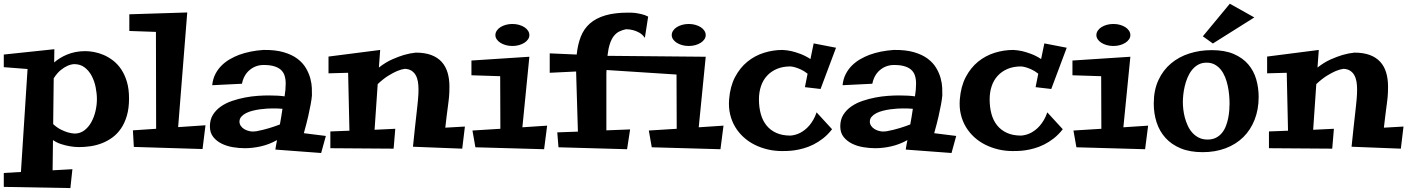

<svg xmlns="http://www.w3.org/2000/svg" viewBox="-26 -777 7468 1018"><path d="M347.2 220.2 -5.9 213.9V140.1L85 134.8L120.1 -411.1L-5.9 -420.9V-487.8L262.2 -516.1L261.2 -445.8Q274.4 -457.5 291.5 -468.3Q308.6 -479 329.1 -487.5Q349.6 -496.1 374 -501Q398.4 -505.9 426.8 -505.9Q447.3 -505.9 472.7 -501.2Q498 -496.6 523.7 -485.6Q549.3 -474.6 573.5 -456.1Q597.7 -437.5 616.5 -409.7Q635.3 -381.8 646.7 -343.8Q658.2 -305.7 658.2 -254.9Q658.2 -203.1 646.7 -163.8Q635.3 -124.5 615.7 -95.9Q596.2 -67.4 570.3 -48.3Q544.4 -29.3 514.9 -17.8Q485.4 -6.3 454.1 -1.7Q422.9 2.9 393.1 2.9Q369.1 2.9 344.7 -1.5Q323.7 -4.9 299.6 -12.5Q275.4 -20 254.9 -34.2L252.9 126L357.9 120.1ZM369.1 -68.8Q398.9 -68.8 421.4 -85.9Q443.8 -103 458.5 -129.9Q473.1 -156.7 480.5 -188.7Q487.8 -220.7 487.8 -251Q487.8 -281.2 481.2 -314.2Q474.6 -347.2 460.2 -374.5Q445.8 -401.9 422.9 -419.4Q399.9 -437 367.2 -437Q349.6 -436 331.1 -427.7Q315.4 -420.9 296.1 -405.5Q276.9 -390.1 258.8 -361.8L255.9 -119.1Q276.4 -100.1 296.6 -90.1Q316.9 -80.1 333 -75.2Q352.1 -69.8 369.1 -68.8Z M1063.5 -112.8 1047.9 13.2 683.6 2 678.7 -85.9 801.8 -94.2 800.8 -607.9 659.7 -612.8V-701.2L966.8 -710.9L918.5 -103Z M1701.7 -56.2 1676.8 34.2 1434.1 16.1Q1435.1 8.8 1436.5 0Q1438 -8.8 1439.5 -16.6Q1441.4 -25.4 1442.9 -34.2Q1400.4 -10.7 1356.9 -1Q1313.5 8.8 1272 8.8Q1241.7 8.8 1209 3.4Q1176.3 -2 1149.2 -15.4Q1122.1 -28.8 1104.5 -51Q1086.9 -73.2 1086.9 -106.9Q1086.9 -142.6 1103 -168.5Q1119.1 -194.3 1145.5 -212.6Q1171.9 -231 1205.3 -242.2Q1238.8 -253.4 1273.2 -260Q1307.6 -266.6 1340.3 -268.8Q1373 -271 1397.9 -271Q1424.3 -271 1445.3 -269.8Q1466.3 -268.6 1482.9 -266.1Q1488.8 -301.8 1488.8 -334Q1488.8 -357.4 1482.7 -376.5Q1476.6 -395.5 1461.7 -408.2Q1446.8 -420.9 1422.1 -427.2Q1397.5 -433.6 1360.8 -432.1Q1336.4 -429.7 1315.9 -418.5Q1307.1 -413.6 1298.1 -406.2Q1289.1 -398.9 1281 -388.7Q1272.9 -378.4 1266.6 -364.5Q1260.3 -350.6 1256.8 -333L1099.1 -325.2Q1102.5 -358.9 1116.2 -385Q1129.9 -411.1 1149.7 -430.4Q1169.4 -449.7 1193.4 -463.4Q1217.3 -477.1 1241.7 -486.3Q1299.3 -507.3 1370.1 -512.2Q1433.6 -513.2 1477.8 -500.2Q1522 -487.3 1550.8 -465.6Q1579.6 -443.8 1595.7 -416.5Q1611.8 -389.2 1619.1 -362.1Q1626.5 -335 1627.4 -310.8Q1628.4 -286.6 1627.9 -271Q1626.5 -252 1621.1 -223.1Q1616.7 -198.2 1608.2 -160.6Q1599.6 -123 1585 -70.8ZM1471.7 -200.2Q1460.4 -201.2 1447.3 -201.7Q1434.1 -202.1 1419.9 -202.1Q1407.7 -202.1 1389.9 -201.2Q1372.1 -200.2 1352.5 -197.5Q1333 -194.8 1313.5 -189.9Q1293.9 -185.1 1278.6 -177.2Q1263.2 -169.4 1253.4 -158.2Q1243.7 -147 1243.7 -131.8Q1243.7 -120.1 1250.7 -109.6Q1257.8 -99.1 1270 -91.8Q1282.2 -84.5 1298.6 -81.3Q1314.9 -78.1 1333 -81.1Q1369.6 -87.9 1402.1 -97.9Q1434.6 -107.9 1458 -117.2Q1461.9 -137.7 1465.3 -158.7Q1468.8 -179.7 1471.7 -200.2Z M2069.8 -94.2 2061 11.2 1725.6 8.8V-80.1L1826.7 -84L1819.8 -391.1L1715.8 -388.2V-477.1L1989.7 -512.2L1982.9 -418.9Q2018.6 -446.8 2053.5 -462.2Q2088.4 -477.5 2116.2 -485.8Q2148.9 -495.1 2178.7 -498Q2227.1 -498 2261 -485.1Q2294.9 -472.2 2316.2 -448.5Q2337.4 -424.8 2347.2 -391.6Q2356.9 -358.4 2356.9 -317.9Q2356.9 -300.8 2356.4 -287.6Q2356 -274.4 2354.7 -262Q2353.5 -249.5 2351.8 -236.1Q2350.1 -222.7 2347.7 -204.1Q2345.2 -185.5 2342 -160.4Q2338.9 -135.3 2335 -100.1L2439 -106L2424.8 11.2L2163.6 1Q2169.4 -56.2 2173.8 -97.2Q2178.2 -138.2 2181.6 -167.2Q2185.1 -196.3 2187 -216.1Q2189 -235.8 2190.4 -250.7Q2191.9 -265.6 2192.4 -277.8Q2192.9 -290 2192.9 -304.2Q2192.9 -326.2 2189.5 -345.5Q2186 -364.7 2177.5 -379.4Q2168.9 -394 2155 -402.6Q2141.1 -411.1 2120.6 -412.1Q2102.1 -409.7 2079.6 -400.4Q2060.1 -392.1 2033.9 -376.2Q2007.8 -360.4 1976.6 -331.1L1960 -88.9Z M2875 -110.8 2858.9 14.2 2494.6 3.9 2479 -85 2627 -94.2 2626 -373 2473.6 -377.9V-456.1L2780.8 -476.1L2743.7 -102.1ZM2780.8 -590.8Q2780.8 -579.1 2773.7 -568.6Q2766.6 -558.1 2754.4 -550.3Q2742.2 -542.5 2725.8 -537.8Q2709.5 -533.2 2690.9 -533.2Q2671.9 -533.2 2655.5 -537.8Q2639.2 -542.5 2627 -550.3Q2614.7 -558.1 2607.7 -568.6Q2600.6 -579.1 2600.6 -590.8Q2600.6 -603 2607.7 -614Q2614.7 -625 2627 -632.8Q2639.2 -640.6 2655.5 -645.3Q2671.9 -649.9 2690.9 -649.9Q2709.5 -649.9 2725.8 -645.3Q2742.2 -640.6 2754.4 -632.8Q2766.6 -625 2773.7 -614Q2780.8 -603 2780.8 -590.8Z M3810.1 -110.8 3793.9 14.2 3429.7 3.9 3414.1 -85 3562 -94.2 3561 -381.8 3189.9 -405.8Q3189 -396 3189 -385.7Q3189 -375.5 3189 -365.2V-85.9L3314.9 -90.8L3298.8 14.2L2935.1 3.9L2928.7 -75.2L3038.1 -79.1L3028.8 -390.1V-397.9L2888.7 -391.1V-494.1L3031.7 -487.8Q3037.1 -540.5 3053.2 -582Q3069.3 -623.5 3101.1 -651.9Q3132.8 -680.2 3182.6 -695.1Q3232.4 -710 3304.7 -710Q3321.8 -710.4 3340.3 -708.5Q3356 -706.5 3374.8 -702.1Q3393.6 -697.8 3410.6 -689L3393.1 -576.2Q3380.4 -594.7 3363.3 -604Q3346.2 -613.3 3330.6 -617.2Q3312 -622.1 3293 -622.1Q3272.5 -617.7 3256.3 -609.4Q3240.2 -601.1 3228 -585.2Q3215.8 -569.3 3207.5 -544.2Q3199.2 -519 3194.8 -481L3715.8 -476.1L3678.7 -102.1ZM3715.8 -590.8Q3715.8 -579.1 3708.7 -568.6Q3701.7 -558.1 3689.5 -550.3Q3677.2 -542.5 3660.9 -537.8Q3644.5 -533.2 3626 -533.2Q3606.9 -533.2 3590.6 -537.8Q3574.2 -542.5 3562 -550.3Q3549.8 -558.1 3542.7 -568.6Q3535.6 -579.1 3535.6 -590.8Q3535.6 -603 3542.7 -614Q3549.8 -625 3562 -632.8Q3574.2 -640.6 3590.6 -645.3Q3606.9 -649.9 3626 -649.9Q3644.5 -649.9 3660.9 -645.3Q3677.2 -640.6 3689.5 -632.8Q3701.7 -625 3708.7 -614Q3715.8 -603 3715.8 -590.8Z M4385.7 -91.8Q4363.3 -63 4337.9 -43.2Q4312.5 -23.4 4286.4 -10.5Q4260.3 2.4 4234.9 9.5Q4209.5 16.6 4187.5 19.8Q4165.5 22.9 4147.9 23.4Q4130.4 23.9 4120.1 23.9Q4081.5 23.9 4044.9 15.4Q4008.3 6.8 3975.8 -9.3Q3943.4 -25.4 3917 -49.3Q3890.6 -73.2 3872.3 -103.5Q3854 -133.8 3845.2 -170.7Q3836.4 -207.5 3839.8 -250Q3845.2 -318.8 3871.3 -368.4Q3897.5 -418 3936.8 -450Q3976.1 -481.9 4024.7 -497.1Q4073.2 -512.2 4123 -512.2Q4145.5 -511.2 4170.4 -505.9Q4191.4 -501 4217.8 -491.2Q4244.1 -481.4 4271 -463.9L4288.1 -546.9L4406.7 -523.9L4324.7 -305.2L4241.7 -314.9L4255.9 -386.2Q4237.8 -400.4 4221.4 -408Q4205.1 -415.5 4192.4 -419.4Q4177.7 -423.8 4165 -424.8Q4124 -424.8 4093 -411.6Q4062 -398.4 4040.8 -375.2Q4019.5 -352.1 4008.8 -320.1Q3998 -288.1 3998 -250Q3998 -208.5 4007.6 -173.3Q4017.1 -138.2 4037.6 -112.5Q4058.1 -86.9 4089.6 -72.5Q4121.1 -58.1 4165 -58.1Q4192.9 -60.1 4218.8 -73.7Q4229.5 -79.6 4241.2 -88.6Q4252.9 -97.7 4264.2 -110.6Q4275.4 -123.5 4285.6 -140.9Q4295.9 -158.2 4303.7 -181.2Z M5043.9 -56.2 5019 34.2 4776.4 16.1Q4777.3 8.8 4778.8 0Q4780.3 -8.8 4781.7 -16.6Q4783.7 -25.4 4785.2 -34.2Q4742.7 -10.7 4699.2 -1Q4655.8 8.8 4614.3 8.8Q4584 8.8 4551.3 3.4Q4518.6 -2 4491.5 -15.4Q4464.4 -28.8 4446.8 -51Q4429.2 -73.2 4429.2 -106.9Q4429.2 -142.6 4445.3 -168.5Q4461.4 -194.3 4487.8 -212.6Q4514.2 -231 4547.6 -242.2Q4581.1 -253.4 4615.5 -260Q4649.9 -266.6 4682.6 -268.8Q4715.3 -271 4740.2 -271Q4766.6 -271 4787.6 -269.8Q4808.6 -268.6 4825.2 -266.1Q4831.1 -301.8 4831.1 -334Q4831.1 -357.4 4825 -376.5Q4818.8 -395.5 4804 -408.2Q4789.1 -420.9 4764.4 -427.2Q4739.7 -433.6 4703.1 -432.1Q4678.7 -429.7 4658.2 -418.5Q4649.4 -413.6 4640.4 -406.2Q4631.3 -398.9 4623.3 -388.7Q4615.2 -378.4 4608.9 -364.5Q4602.5 -350.6 4599.1 -333L4441.4 -325.2Q4444.8 -358.9 4458.5 -385Q4472.2 -411.1 4491.9 -430.4Q4511.7 -449.7 4535.6 -463.4Q4559.6 -477.1 4584 -486.3Q4641.6 -507.3 4712.4 -512.2Q4775.9 -513.2 4820.1 -500.2Q4864.3 -487.3 4893.1 -465.6Q4921.9 -443.8 4938 -416.5Q4954.1 -389.2 4961.4 -362.1Q4968.8 -335 4969.7 -310.8Q4970.7 -286.6 4970.2 -271Q4968.8 -252 4963.4 -223.1Q4959 -198.2 4950.4 -160.6Q4941.9 -123 4927.2 -70.8ZM4814 -200.2Q4802.7 -201.2 4789.6 -201.7Q4776.4 -202.1 4762.2 -202.1Q4750 -202.1 4732.2 -201.2Q4714.4 -200.2 4694.8 -197.5Q4675.3 -194.8 4655.8 -189.9Q4636.2 -185.1 4620.8 -177.2Q4605.5 -169.4 4595.7 -158.2Q4585.9 -147 4585.9 -131.8Q4585.9 -120.1 4593 -109.6Q4600.1 -99.1 4612.3 -91.8Q4624.5 -84.5 4640.9 -81.3Q4657.2 -78.1 4675.3 -81.1Q4711.9 -87.9 4744.4 -97.9Q4776.9 -107.9 4800.3 -117.2Q4804.2 -137.7 4807.6 -158.7Q4811 -179.7 4814 -200.2Z M5608.9 -91.8Q5586.4 -63 5561 -43.2Q5535.6 -23.4 5509.5 -10.5Q5483.4 2.4 5458 9.5Q5432.6 16.6 5410.6 19.8Q5388.7 22.9 5371.1 23.4Q5353.5 23.9 5343.3 23.9Q5304.7 23.9 5268.1 15.4Q5231.4 6.8 5199 -9.3Q5166.5 -25.4 5140.1 -49.3Q5113.8 -73.2 5095.5 -103.5Q5077.1 -133.8 5068.4 -170.7Q5059.6 -207.5 5063 -250Q5068.4 -318.8 5094.5 -368.4Q5120.6 -418 5159.9 -450Q5199.2 -481.9 5247.8 -497.1Q5296.4 -512.2 5346.2 -512.2Q5368.7 -511.2 5393.6 -505.9Q5414.6 -501 5440.9 -491.2Q5467.3 -481.4 5494.1 -463.9L5511.2 -546.9L5629.9 -523.9L5547.9 -305.2L5464.8 -314.9L5479 -386.2Q5460.9 -400.4 5444.6 -408Q5428.2 -415.5 5415.5 -419.4Q5400.9 -423.8 5388.2 -424.8Q5347.2 -424.8 5316.2 -411.6Q5285.2 -398.4 5263.9 -375.2Q5242.7 -352.1 5231.9 -320.1Q5221.2 -288.1 5221.2 -250Q5221.2 -208.5 5230.7 -173.3Q5240.2 -138.2 5260.7 -112.5Q5281.2 -86.9 5312.7 -72.5Q5344.2 -58.1 5388.2 -58.1Q5416 -60.1 5441.9 -73.7Q5452.6 -79.6 5464.4 -88.6Q5476.1 -97.7 5487.3 -110.6Q5498.5 -123.5 5508.8 -140.9Q5519 -158.2 5526.9 -181.2Z M6061.5 -110.8 6045.4 14.2 5681.2 3.9 5665.5 -85 5813.5 -94.2 5812.5 -373 5660.2 -377.9V-456.1L5967.3 -476.1L5930.2 -102.1ZM5967.3 -590.8Q5967.3 -579.1 5960.2 -568.6Q5953.1 -558.1 5940.9 -550.3Q5928.7 -542.5 5912.4 -537.8Q5896 -533.2 5877.4 -533.2Q5858.4 -533.2 5842 -537.8Q5825.7 -542.5 5813.5 -550.3Q5801.3 -558.1 5794.2 -568.6Q5787.1 -579.1 5787.1 -590.8Q5787.1 -603 5794.2 -614Q5801.3 -625 5813.5 -632.8Q5825.7 -640.6 5842 -645.3Q5858.4 -649.9 5877.4 -649.9Q5896 -649.9 5912.4 -645.3Q5928.7 -640.6 5940.9 -632.8Q5953.1 -625 5960.2 -614Q5967.3 -603 5967.3 -590.8Z M6350.6 29.8Q6282.7 29.8 6233.6 9.3Q6184.6 -11.2 6153.1 -46.4Q6121.6 -81.5 6106.4 -128.4Q6091.3 -175.3 6091.3 -228Q6091.3 -298.8 6116 -352.1Q6140.6 -405.3 6182.9 -440.7Q6225.1 -476.1 6280.8 -493.7Q6336.4 -511.2 6398.4 -511.2Q6467.8 -511.2 6515.4 -490.7Q6563 -470.2 6592.3 -435.8Q6621.6 -401.4 6634.5 -356.7Q6647.5 -312 6647.5 -263.2Q6647.5 -196.8 6626.2 -142.6Q6605 -88.4 6566.2 -50Q6527.3 -11.7 6472.4 9Q6417.5 29.8 6350.6 29.8ZM6371.6 -444.8Q6345.7 -444.8 6326.4 -433.8Q6307.1 -422.9 6293.2 -405Q6279.3 -387.2 6270 -364.7Q6260.7 -342.3 6255.4 -319.1Q6250 -295.9 6247.8 -273.9Q6245.6 -252 6245.6 -235.8Q6245.6 -218.3 6248 -196.5Q6250.5 -174.8 6256.3 -152.8Q6262.2 -130.9 6272 -109.9Q6281.7 -88.9 6296.4 -72.8Q6311 -56.6 6330.8 -46.9Q6350.6 -37.1 6376.5 -37.1Q6402.8 -37.1 6421.6 -46.9Q6440.4 -56.6 6453.4 -72.8Q6466.3 -88.9 6474.1 -109.4Q6481.9 -129.9 6486.1 -151.1Q6490.2 -172.4 6491.7 -192.4Q6493.2 -212.4 6493.2 -228Q6493.2 -249 6491 -273.4Q6488.8 -297.9 6483.6 -322Q6478.5 -346.2 6469.5 -368.4Q6460.4 -390.6 6447 -407.5Q6433.6 -424.3 6414.8 -434.6Q6396 -444.8 6371.6 -444.8ZM6624.5 -684.6 6404.8 -546.4 6351.6 -584.5 6494.6 -757.3Z M7046.4 -94.2 7037.6 11.2 6702.1 8.8V-80.1L6803.2 -84L6796.4 -391.1L6692.4 -388.2V-477.1L6966.3 -512.2L6959.5 -418.9Q6995.1 -446.8 7030 -462.2Q7064.9 -477.5 7092.8 -485.8Q7125.5 -495.1 7155.3 -498Q7203.6 -498 7237.5 -485.1Q7271.5 -472.2 7292.7 -448.5Q7314 -424.8 7323.7 -391.6Q7333.5 -358.4 7333.5 -317.9Q7333.5 -300.8 7333 -287.6Q7332.5 -274.4 7331.3 -262Q7330.1 -249.5 7328.4 -236.1Q7326.7 -222.7 7324.2 -204.1Q7321.8 -185.5 7318.6 -160.4Q7315.4 -135.3 7311.5 -100.1L7415.5 -106L7401.4 11.2L7140.1 1Q7146 -56.2 7150.4 -97.2Q7154.8 -138.2 7158.2 -167.2Q7161.6 -196.3 7163.6 -216.1Q7165.5 -235.8 7167 -250.7Q7168.5 -265.6 7168.9 -277.8Q7169.4 -290 7169.4 -304.2Q7169.4 -326.2 7166 -345.5Q7162.6 -364.7 7154.1 -379.4Q7145.5 -394 7131.6 -402.6Q7117.7 -411.1 7097.2 -412.1Q7078.6 -409.7 7056.2 -400.4Q7036.6 -392.1 7010.5 -376.2Q6984.4 -360.4 6953.1 -331.1L6936.5 -88.9Z"/></svg>

Font: Peralta
Style: Regular
Weight: 400
Designer: Astigmatic (AOETI)
Foundry: Astigmatic (AOETI)
Version: Version 1.000